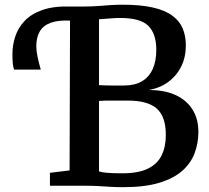

<svg xmlns="http://www.w3.org/2000/svg" viewBox="-20 -770 868 796"><path d="M491 6Q461 6 437.5 4.5Q414 3 388.8 1.5Q363.5 0 327.5 0H187V-53.5L268.5 -63.5L270.5 -743H329Q359.5 -743 386 -745Q412.5 -747 437.5 -748.8Q462.5 -750.5 487.5 -750.5Q562.5 -750.5 613.2 -739Q664 -727.5 694.2 -705.2Q724.5 -683 737.5 -652Q750.5 -621 750.5 -581.5Q750.5 -533.5 731.5 -494.8Q712.5 -456 677.5 -430.2Q642.5 -404.5 595 -396.5Q659.5 -397.5 706 -376.8Q752.5 -356 777.5 -316.8Q802.5 -277.5 802.5 -223.5Q802.5 -177.5 787.2 -136Q772 -94.5 736.8 -62.8Q701.5 -31 641.2 -12.5Q581 6 491 6ZM488 -51.5Q553.5 -51.5 593 -70.8Q632.5 -90 650 -125.8Q667.5 -161.5 667.5 -210.5Q667.5 -286.5 630 -319.8Q592.5 -353 509.5 -353Q497.5 -353 481 -353Q464.5 -353 447 -353Q429.5 -353 414.8 -352.8Q400 -352.5 390.5 -351.5V-59.5Q401 -56 418 -54.2Q435 -52.5 453.8 -52Q472.5 -51.5 488 -51.5ZM494.5 -415.5Q539 -415.5 568.8 -433.2Q598.5 -451 613.2 -484Q628 -517 628 -563.5Q628 -630 595 -662.8Q562 -695.5 478.5 -695.5Q462 -695.5 444.8 -694.2Q427.5 -693 413.2 -691.8Q399 -690.5 390.5 -690V-417Q400 -416.5 413.8 -416Q427.5 -415.5 442.5 -415.5Q457.5 -415.5 471.2 -415.5Q485 -415.5 494.5 -415.5ZM38.5 -481.5Q34.5 -491 33 -506.5Q31.5 -522 31.5 -545.5Q31.5 -582.5 43.2 -618.5Q55 -654.5 82 -683.2Q109 -712 155.5 -728.5Q202 -745 271 -743L279 -713.5L271 -684.5Q222 -687 190.8 -675.8Q159.5 -664.5 145 -640Q130.5 -615.5 130.5 -577.5Q130.5 -559.5 135.5 -535.2Q140.5 -511 149 -481.5Z"/></svg>

Font: Merriweather SemiBold
Style: Regular
Weight: 600
Version: Version 2.100